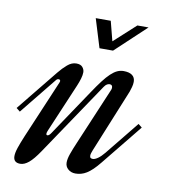

<svg xmlns="http://www.w3.org/2000/svg" viewBox="-121 -564 569 621"><g transform="rotate(10 163.5 -253.0)"><path d="M64.9 -279.8Q66.4 -283.2 66.4 -285.2Q66.4 -288.1 64.7 -289.3Q63 -290.5 60.5 -290.5Q55.7 -290.5 51.8 -285.2L-44.9 -165.5L-57.1 -175.3L52.7 -311Q65.4 -326.7 79.3 -338.6Q93.3 -350.6 108.4 -350.6Q122.6 -350.6 128.9 -343Q135.3 -335.4 135.3 -326.2Q135.3 -316.9 131.8 -305.2Q128.4 -293.5 123 -280.8L55.2 -121.1Q52.2 -114.3 52.2 -110.4Q52.2 -105.5 56.2 -105.5Q61.5 -105.5 67.9 -115.2L169.9 -267.1Q185.5 -290.5 198 -306.9Q210.4 -323.2 221.4 -333.5Q232.4 -343.8 242.4 -348.4Q252.4 -353 263.2 -353Q281.7 -353 291.5 -345.7Q301.3 -338.4 301.3 -324.2Q301.3 -315.9 298.8 -306.9Q296.4 -297.9 293.9 -291L209 -83Q207 -78.1 205.6 -73.5Q204.1 -68.8 204.1 -65.4Q204.1 -59.6 206.8 -57.6Q209.5 -55.7 213.9 -55.7Q220.7 -55.7 230.5 -62.5Q240.2 -69.3 251 -82.5L340.3 -192.9L352.5 -183.1L244.6 -49.8Q232.9 -35.2 222.7 -25.4Q212.4 -15.6 203.4 -10Q194.3 -4.4 185.3 -2Q176.3 0.5 167 0.5Q152.3 0.5 142.6 -8.1Q132.8 -16.6 132.8 -29.8Q132.8 -42 138.7 -58.6Q144.5 -75.2 154.8 -99.1L233.9 -286.1Q235.4 -289.6 235.4 -293.5Q235.4 -303.2 226.1 -303.2Q222.2 -303.2 217.5 -300.8Q212.9 -298.3 208 -291L46.9 -51.8Q27.8 -23.4 13.4 -11.5Q-1 0.5 -14.6 0.5Q-37.1 0.5 -37.1 -21Q-37.1 -32.2 -31.5 -48.8Q-25.9 -65.4 -16.1 -88.9L64.9 -279.8ZM193.8 -505.9 210.4 -441.4 281.2 -505.9H317.9L217.8 -412.1H173.3L144.5 -505.9Z"/></g></svg>

Font: Dynalight
Style: Regular
Weight: 400
Version: Version 1.000